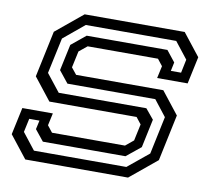

<svg xmlns="http://www.w3.org/2000/svg" viewBox="-78 -788 968 877"><g transform="rotate(10 406.0 -350.0)"><path d="M93.5 0 12.5 -103 39.5 -229H181L168.5 -172L192.5 -141.5H531L568 -172L584.5 -249L560.5 -279.5H156L75 -382.5L120.5 -597L245.5 -700H709.5L790.5 -597L763.5 -471H622L634.5 -528L610.5 -558.5H284.5L247 -528L230.5 -451.5L255 -421H659.5L740.5 -318L695 -103L570 0ZM125.5 -46.5H554L651 -126L688 -301L630.5 -374.5H223L179 -429.5L205 -551L271.5 -605.5H646L686.5 -554.5L678 -514H725.5L738.5 -576.5L678.5 -653H259L162.5 -573L127 -407.5L191 -326.5H597.5L636 -280L608 -148L541.5 -94H158.5L117.5 -145L126.5 -186H79L65.5 -123Z"/></g></svg>

Font: Tourney Expanded Medium
Style: Italic
Weight: 500
Width: 7
Italic angle: -12°
Designer: Tyler Finck
Foundry: Etcetera Type Co
Version: Version 1.010; ttfautohint (v1.8.3)